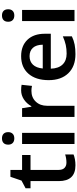

<svg xmlns="http://www.w3.org/2000/svg" viewBox="570 -1358 797 1978"><g transform="rotate(-90 969.0 -368.5)"><path d="M283.2 -83Q325.2 -83 367.2 -96.2V-9.8Q348.1 -1.5 318.1 4.2Q288.1 9.8 255.9 9.8Q92.8 9.8 92.8 -162.1V-453.1H19V-503.9L98.1 -545.9L137.2 -660.2H208V-540H361.8V-453.1H208V-164.1Q208 -122.6 228.8 -102.8Q249.5 -83 283.2 -83Z M589.8 0H475.1V-540H589.8ZM468.3 -683.1Q468.3 -713.9 485.1 -730.5Q502 -747.1 533.2 -747.1Q563.5 -747.1 580.3 -730.5Q597.2 -713.9 597.2 -683.1Q597.2 -653.8 580.3 -637Q563.5 -620.1 533.2 -620.1Q502 -620.1 485.1 -637Q468.3 -653.8 468.3 -683.1Z M1027.8 -549.8Q1062.5 -549.8 1085 -544.9L1073.7 -438Q1049.3 -443.8 1022.9 -443.8Q954.1 -443.8 911.4 -398.9Q868.7 -354 868.7 -282.2V0H753.9V-540H843.8L858.9 -444.8H864.7Q891.6 -493.2 934.8 -521.5Q978 -549.8 1027.8 -549.8Z M1400.9 9.8Q1274.9 9.8 1203.9 -63.7Q1132.8 -137.2 1132.8 -266.1Q1132.8 -398.4 1198.7 -474.1Q1264.6 -549.8 1379.9 -549.8Q1486.8 -549.8 1548.8 -484.9Q1610.8 -419.9 1610.8 -306.2V-244.1H1251Q1253.4 -165.5 1293.5 -123.3Q1333.5 -81.1 1406.2 -81.1Q1454.1 -81.1 1495.4 -90.1Q1536.6 -99.1 1584 -120.1V-26.9Q1542 -6.8 1499 1.5Q1456.1 9.8 1400.9 9.8ZM1379.9 -462.9Q1325.2 -462.9 1292.2 -428.2Q1259.3 -393.6 1252.9 -327.1H1498Q1497.1 -394 1465.8 -428.5Q1434.6 -462.9 1379.9 -462.9Z M1856 0H1741.2V-540H1856ZM1734.4 -683.1Q1734.4 -713.9 1751.2 -730.5Q1768.1 -747.1 1799.3 -747.1Q1829.6 -747.1 1846.4 -730.5Q1863.3 -713.9 1863.3 -683.1Q1863.3 -653.8 1846.4 -637Q1829.6 -620.1 1799.3 -620.1Q1768.1 -620.1 1751.2 -637Q1734.4 -653.8 1734.4 -683.1Z"/></g></svg>

Font: Samim Medium FD
Style: Medium-FD
Weight: 500
Foundry: DejaVu fonts team - Redesigned by Saber Rastikerdar
Version: Version 4.0.5